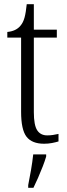

<svg xmlns="http://www.w3.org/2000/svg" viewBox="-20 -678 321 919"><path d="M191 10Q133 10 107 -23.5Q81 -57 81 -143V-498H15V-525Q57 -529 78 -555Q91 -570 97.5 -594Q104 -618 108 -658H142V-536H252V-498H142V-141Q142 -79 158 -54.5Q174 -30 206 -30Q221 -30 233.5 -32Q246 -34 260 -37V-1Q247 3 229 6.5Q211 10 191 10ZM115 208Q122 173 128.5 135.5Q135 98 139 61H201V71Q195 92 184.5 119Q174 146 162 173.5Q150 201 140 221H115Z"/></svg>

Font: Noto Serif Bengali Condensed Light
Style: Regular
Weight: 300
Width: 3
Designer: Juan Bruce, Universal Thirst, Indian Type Foundry and the Monotype Design Team.
Foundry: Monotype Imaging Inc.
Version: Version 2.003; ttfautohint (v1.8.4.7-5d5b)